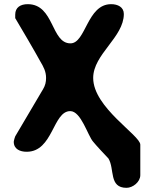

<svg xmlns="http://www.w3.org/2000/svg" viewBox="-20 -727 693 921"><path d="M500 33C531 83 501 174 587 174C617 174 653 146 653 113V-33C653 -78 427 -211 427 -353C427 -467 574 -548 574 -660C574 -693 545 -707 513 -707C397 -707 392 -519 318 -519C224 -519 241 -707 113 -707C79 -707 53 -692 53 -657V-640C72 -609 156 -465 173 -433C189 -406 201 -384 201 -353C201 -333 197 -317 187 -300C167 -266 73 -107 53 -73C52 -70 47 -56 47 -53C47 -53 46 -48 46 -47C46 -11 77 1 108 1C235 1 233 -194 317 -194C369 -194 401 -76 427 -47C437 -34 489 22 500 33Z"/></svg>

Font: Asimov Print
Style: Regular
Weight: 500
Designer: Google
Version: Version 2.000980: 2014